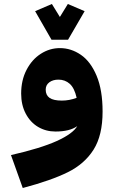

<svg xmlns="http://www.w3.org/2000/svg" viewBox="-20 -659 579 962"><path d="M494 -100Q494 19 449 90.5Q404 162 320.5 203.5Q237 245 94 283L35 118Q184 84 264.5 47.5Q345 11 367 -27Q329 0 258 0Q210 0 171 -23Q132 -46 109 -89.5Q86 -133 86 -190Q86 -257 113 -309Q140 -361 184.5 -389.5Q229 -418 280 -418Q336 -418 385 -384.5Q434 -351 464 -279.5Q494 -208 494 -100ZM290 -155Q328 -155 364 -169Q353 -218 329.5 -239Q306 -260 273 -260Q245 -260 227 -246.5Q209 -233 209 -210Q209 -182 228.5 -168.5Q248 -155 290 -155ZM280 -574 320 -639 404 -603 321 -460H238L156 -603L240 -639Z"/></svg>

Font: FiraGO Heavy
Style: Regular
Weight: 900
Designer: bBox Type
Foundry: bBox Type GmbH
Version: Version 1.001